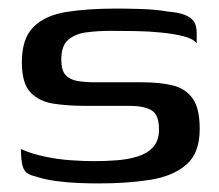

<svg xmlns="http://www.w3.org/2000/svg" viewBox="-20 -424 510 448"><path d="M209 4Q190 4 164 3Q138 2 111.5 -1.5Q85 -5 64 -12Q51 -15 43.5 -20Q36 -25 32.5 -37.5Q29 -50 29 -76Q54 -65 85 -58.5Q116 -52 146.5 -50Q177 -48 199 -48Q226 -48 252.5 -50Q279 -52 301.5 -59Q324 -66 337.5 -81Q351 -96 351 -122Q351 -157 333 -167Q315 -177 283 -177H178Q139 -177 105.5 -182Q72 -187 51.5 -208Q31 -229 31 -279Q31 -334 58 -361Q85 -388 134.5 -396Q184 -404 251 -404Q276 -404 309.5 -403Q343 -402 372 -397Q396 -395 410.5 -389.5Q425 -384 432 -374.5Q439 -365 439 -346V-323Q430 -334 408 -339.5Q386 -345 356.5 -348Q327 -351 295.5 -351.5Q264 -352 237 -352Q208 -352 181.5 -348.5Q155 -345 139 -331Q123 -317 123 -285Q123 -260 133 -249Q143 -238 161 -235Q179 -232 202 -232H312Q352 -232 382 -225Q412 -218 429 -195Q446 -172 446 -123Q446 -67 415 -40Q384 -13 331 -4.5Q278 4 209 4Z"/></svg>

Font: Genos Thin Medium
Style: Regular
Weight: 500
Version: Version 1.010